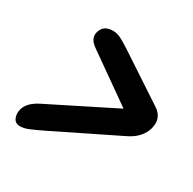

<svg xmlns="http://www.w3.org/2000/svg" viewBox="-120 -720 761 756"><g transform="rotate(30 261.0 -341.5)"><path d="M135 -558.5Q144.5 -596.5 188.5 -596.5Q207.5 -596.5 225.2 -587.2Q243 -578 267 -562.5L482.5 -420.5Q525 -393 512.5 -342Q499 -291.5 442 -264L152 -121.5Q120 -106 98.2 -96.8Q76.5 -87.5 57.5 -87.5Q36.5 -87.5 28.2 -105.5Q20 -123.5 26.5 -147Q31 -163 45.2 -177.8Q59.5 -192.5 85.5 -205.5L377 -351.5L163 -502.5Q143.5 -516 137.2 -530.2Q131 -544.5 135 -558.5Z"/></g></svg>

Font: Fraunces 72pt S100
Style: Bold Italic
Weight: 700
Italic angle: -16°
Version: Version 1.000; ttfautohint (v1.8.3)